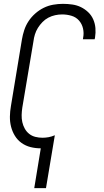

<svg xmlns="http://www.w3.org/2000/svg" viewBox="-20 -763 540 998"><path d="M158 215 192 8Q164 8 138.5 1.5Q113 -5 92 -20Q71 -35 57.5 -57Q44 -79 37.5 -104.5Q31 -130 31.5 -157.5Q32 -185 37 -213L94 -558Q98 -582 106 -606.5Q114 -631 128.5 -653Q143 -675 163.5 -693Q184 -711 207.5 -722.5Q231 -734 256.5 -738.5Q282 -743 307 -743Q332 -743 356 -739.5Q380 -736 400.5 -726Q421 -716 438 -700Q455 -684 464.5 -662.5Q474 -641 476 -617Q478 -593 474 -568L472 -559H411L412 -566Q417 -591 411.5 -615Q406 -639 390.5 -656.5Q375 -674 351.5 -681Q328 -688 303 -688Q285 -688 266.5 -684Q248 -680 231 -671Q214 -662 200.5 -648Q187 -634 177 -618Q167 -602 161.5 -584Q156 -566 154 -549L96 -204Q93 -184 92.5 -165Q92 -146 96 -128Q100 -110 109 -94Q118 -78 132 -67Q146 -56 164 -51.5Q182 -47 201 -47Q217 -47 233 -50Q249 -53 265 -60L219 215Z"/></svg>

Font: Iosevka Term Curly Lt Obl
Style: Regular
Weight: 300
Italic angle: -9°
Designer: Belleve Invis
Foundry: Belleve Invis
Version: Version 32.3.0